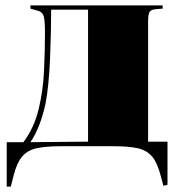

<svg xmlns="http://www.w3.org/2000/svg" viewBox="-20 -543 662 713"><path d="M587 147 576 107Q564 61 544.5 38Q525 15 491.5 7.5Q458 0 402 0H205Q150 0 116 7.5Q82 15 62.5 38Q43 61 31 107L20 150H5V-15H67Q107 -69 123.5 -137.5Q140 -206 143.5 -280Q147 -354 147 -425Q147 -462 143 -480Q139 -498 121 -503L93 -511V-523H584V-511L560 -509Q542 -508 536 -499.5Q530 -491 530 -465V-17H602V143ZM93 -15 307 -17V-507H170Q170 -473 169 -426Q168 -379 166 -328.5Q164 -278 159.5 -233Q155 -188 149 -158Q130 -70 93 -15Z"/></svg>

Font: Literata 72pt Black
Style: Regular
Weight: 900
Designer: Latin by Veronika Burian and Jose Scaglione. Greek by Irene Vlachou. Cyrillic by Vera Evstafieva.
Foundry: TypeTogether
Version: Version 3.002